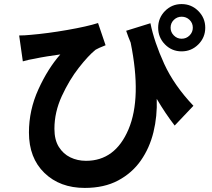

<svg xmlns="http://www.w3.org/2000/svg" viewBox="-20 -858 1040 942"><path d="M599 -707 718 -744Q737 -651 785.5 -545Q834 -439 929 -339L837 -242Q792 -300 749 -373Q752 -288 733 -210Q714 -132 671 -70.5Q628 -9 559.5 27.5Q491 64 396 64Q274 64 198 -9.5Q122 -83 122 -208Q122 -318 168.5 -420Q215 -522 276 -591Q247 -587 212 -581.5Q177 -576 150 -570Q123 -566 92 -557L74 -684Q101 -684 130 -687Q213 -694 310.5 -711Q408 -728 461 -745L498 -636Q492 -634 486 -631Q467 -624 449 -614Q414 -586 367 -526Q320 -466 283.5 -387Q247 -308 247 -226Q247 -172 268.5 -137.5Q290 -103 325 -86Q360 -69 402 -69Q545 -69 610.5 -223.5Q676 -378 621 -649Q609 -677 599 -707ZM871 -668Q894 -668 910 -684Q926 -700 926 -722Q926 -745 910 -760.5Q894 -776 871 -776Q849 -776 833 -760.5Q817 -745 817 -722Q817 -700 833 -684Q849 -668 871 -668ZM871 -838Q919 -838 953 -804Q987 -770 987 -722Q987 -674 953 -640Q919 -606 871 -606Q823 -606 789.5 -640Q756 -674 756 -722Q756 -770 789.5 -804Q823 -838 871 -838Z"/></svg>

Font: Source Han Sans CN Bold
Style: Bold
Weight: 700
Designer: Ryoko NISHIZUKA 西塚涼子 (kana & ideographs); Paul D. Hunt (Latin, Greek & Cyrillic); Wenlong ZHANG 张文龙 (bopomofo); Sandoll 
Foundry: Adobe Systems Incorporated
Version: Version 1.00;May 30, 2023;FontCreator 11.5.0.2422 32-bit